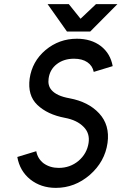

<svg xmlns="http://www.w3.org/2000/svg" viewBox="-20 -900 590 932"><path d="M211 -880 305 -747H418L550 -880H446L371 -809L314 -880ZM353 -712Q267 -712 201 -657Q168 -629 149 -594.5Q130 -560 124 -519Q113 -437 161 -391Q210 -344 295 -328Q354 -317 386 -284Q417 -253 410 -206Q402 -154 361 -119Q320 -85 265 -85Q223 -85 192 -107Q163 -129 156 -166L64 -138Q76 -70 127 -29Q179 12 251 12Q343 12 416 -51Q489 -115 502 -206Q514 -293 461 -350Q409 -406 317 -423Q255 -434 230 -463Q211 -485 216 -519Q222 -563 256 -589Q290 -615 339 -615Q379 -615 404 -598Q429 -581 435 -551L527 -579Q516 -640 470 -676Q423 -712 353 -712Z"/></svg>

Font: Unageo
Style: Medium-Italic
Weight: 500
Designer: Richard Sepsi
Foundry: Richard Sepsi
Version: Version 2.000